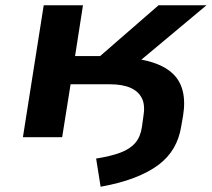

<svg xmlns="http://www.w3.org/2000/svg" viewBox="-20 -521 805 729"><path d="M362 188 345 81Q402 72 438.5 58Q475 44 494.5 20.5Q514 -3 519 -40L524 -76Q532 -121 519 -147.5Q506 -174 475.5 -187.5Q445 -201 397 -201H248L216 0H67L146 -501H295L265 -308H360L582 -501H764L460 -247L417 -303Q495 -302 547.5 -287.5Q600 -273 631.5 -245.5Q663 -218 673.5 -176.5Q684 -135 675 -81L668 -41Q661 4 639.5 41Q618 78 581 105.5Q544 133 489.5 154Q435 175 362 188Z"/></svg>

Font: Nunito Sans 7pt Expanded
Style: Bold Italic
Weight: 700
Width: 7
Italic angle: -9°
Designer: Vernon Adams
Foundry: Vernon Adams
Version: Version 3.101;gftools[0.9.27]